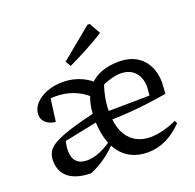

<svg xmlns="http://www.w3.org/2000/svg" viewBox="-129 -868 1031 1013"><g transform="rotate(-20 386.0 -361.5)"><path d="M536 9Q437 9 383 -60Q329 -129 329 -257Q329 -374 386.5 -434Q444 -494 555 -494Q608 -494 647.5 -471.5Q687 -449 708.5 -408Q730 -367 730 -313L726 -250Q667 -240 615 -233.5Q563 -227 508 -223Q453 -219 382 -218L383 -267L644 -270L648 -316Q648 -370 619 -401Q590 -432 538 -432Q517 -432 490.5 -425Q464 -418 439 -407Q427 -374 420.5 -337Q414 -300 414 -263Q414 -163 457.5 -112.5Q501 -62 575 -62Q607 -62 644.5 -71Q682 -80 724 -99L731 -83Q641 9 536 9ZM216 10Q134 9 91 -24.5Q48 -58 48 -121Q48 -149 60.5 -170.5Q73 -192 105.5 -210Q138 -228 198.5 -247Q259 -266 353 -288V-238L147 -196Q144 -183 142 -170Q140 -157 140 -145Q140 -103 160 -82Q180 -61 219 -61Q255 -61 295.5 -78.5Q336 -96 380 -130L383 -112Q346 -71 306 -41.5Q266 -12 216 10ZM359 -366Q283 -436 174 -436Q139 -436 101 -426L151 -452L132 -308Q96 -313 77 -331Q58 -349 58 -375Q58 -408 82 -435Q106 -462 147 -478Q188 -494 237 -494Q294 -494 343.5 -471Q393 -448 429 -403ZM307 -559 289 -589 464 -733H477L512 -670Q463 -639 411 -611.5Q359 -584 307 -559Z"/></g></svg>

Font: Piazzolla 24pt Medium
Style: Regular
Weight: 500
Designer: Juan Pablo del Peral
Foundry: Huerta Tipografica
Version: Version 2.005